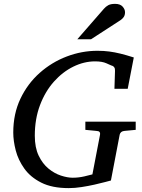

<svg xmlns="http://www.w3.org/2000/svg" viewBox="-20 -947 728 983"><path d="M332 16.1Q246.6 16.1 191.2 -12Q135.7 -40 104.5 -84Q73.2 -127.9 60.5 -177Q47.9 -226.1 47.9 -268.1Q47.9 -364.3 84.5 -441.4Q121.1 -518.6 182.9 -573.5Q244.6 -628.4 321.5 -657.7Q398.4 -687 479 -687Q511.7 -687 539.3 -683.3Q566.9 -679.7 596.7 -672.4Q626.5 -665 665 -652.8L633.8 -492.2H565.9L568.8 -584Q570.3 -606.9 549.8 -611.8Q546.4 -613.3 524.7 -623Q502.9 -632.8 466.8 -632.8Q410.6 -632.8 355.7 -606Q300.8 -579.1 256.1 -529.1Q211.4 -479 184.8 -408.7Q158.2 -338.4 158.2 -252Q158.2 -191.4 178 -150.1Q197.8 -108.9 228 -84Q258.3 -59.1 291.7 -48.1Q325.2 -37.1 352.1 -37.1Q382.3 -37.1 411.6 -43.9Q440.9 -50.8 453.1 -54.2L492.2 -257.8Q493.7 -266.1 489.7 -271.2Q485.8 -276.4 472.2 -276.9L417 -282.2V-324.2H674.8V-282.2L618.2 -276.9Q597.2 -275.4 592.8 -257.8L547.9 -22.9Q540.5 -21 517.8 -14.9Q495.1 -8.8 463.6 -1.7Q432.1 5.4 397.7 10.7Q363.3 16.1 332 16.1ZM620.1 -884.3Q620.1 -870.1 613.8 -860.4Q607.4 -850.6 596.2 -843.3L446.3 -746.1H376L512.2 -902.3Q522 -913.6 534.4 -920.4Q546.9 -927.2 569.3 -927.2Q595.2 -927.2 607.7 -913.3Q620.1 -899.4 620.1 -884.3Z"/></svg>

Font: Charis
Style: Italic
Weight: 400
Italic angle: -11°
Designer: Walt Agee, Miriam Martin, Annie Olsen, Victor Gaultney, Lorna Priest, Alan Ward, Bob Hallissy, Martin Hosken, Sharon Cor
Foundry: SIL Global
Version: Version 7.000